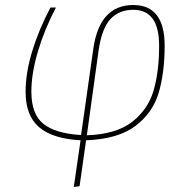

<svg xmlns="http://www.w3.org/2000/svg" viewBox="-20 -549 747 765"><path d="M636 -367Q636 -260 612.5 -180Q589 -100 520 -47.5Q451 5 323 10L297 193L274 196L301 10Q190 4 136 -42Q82 -88 82 -183Q82 -259 108.5 -345.5Q135 -432 181 -519H203Q158 -434 131.5 -345.5Q105 -257 105 -184Q105 -94 153 -55.5Q201 -17 303 -11L352 -356Q377 -529 511 -529Q636 -529 636 -367ZM373 -349 326 -10Q443 -14 506.5 -63.5Q570 -113 592 -188.5Q614 -264 614 -367Q614 -510 511 -510Q455 -510 420.5 -473.5Q386 -437 373 -349Z"/></svg>

Font: FiraGO Thin
Style: Italic
Weight: 100
Italic angle: -8°
Designer: bBox Type GmbH
Foundry: bBox Type GmbH
Version: Version 1.001